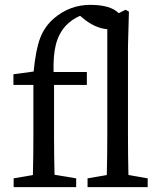

<svg xmlns="http://www.w3.org/2000/svg" viewBox="-20 -769 652 789"><path d="M505.9 -210Q505.9 -129.9 507.8 -49.8L586.9 -36.1V0H339.8V-36.1L418.9 -49.8Q420.9 -129.9 420.9 -210V-648.9Q367.7 -653.3 314.9 -699.2L309.1 -704.1Q275.4 -689.5 250 -663.1Q221.2 -630.9 209.7 -586.4Q198.2 -542 200.2 -473.1H336.9V-419.9H202.1V-210Q202.1 -130.9 204.1 -50.8L293 -36.1V0H36.1V-36.1L115.2 -49.8Q117.2 -129.9 117.2 -210V-419.9H35.2V-463.9L118.2 -475.1Q127 -564.9 145 -612.5Q163.1 -660.2 202.1 -693.8Q267.1 -749 350.6 -749Q434.6 -749 467.8 -714.8L496.1 -729L509.8 -721.2L505.9 -579.1Z"/></svg>

Font: SourceSerifPro-Regular
Style: Regular
Weight: 400
Designer: Frank Grießhammer
Foundry: Adobe Systems Incorporated
Version: Version 1.014;PS Version 1.0;hotconv 1.0.73;makeotf.lib2.5.5